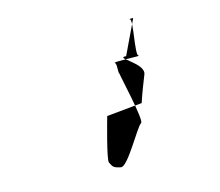

<svg xmlns="http://www.w3.org/2000/svg" viewBox="-51 -510 553 483"><g transform="rotate(-10 225.0 -269.0)"><path d="M210 -220C208 -210 189 -110 194 -104C201 -92 203 -89 222 -87C240 -86 280 -181 291 -188C299 -194 258 -318 259 -319C255 -322 258 -346 252 -348C245 -352 325 -354 314 -356C304 -358 318 -450 308 -450C304 -451 320 -452 317 -451L283 -360C251 -360 330 -335 320 -306C315 -290 305 -255 301 -237Z"/></g></svg>

Font: pokerface
Style: oblique
Weight: 400
Version: Version 1